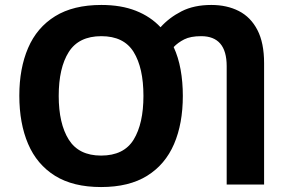

<svg xmlns="http://www.w3.org/2000/svg" viewBox="-20 -745 1171 775"><path d="M718 -358Q718 -246 682.5 -163.5Q647 -81 574 -35.5Q501 10 388 10Q275 10 202 -35.5Q129 -81 93.5 -164Q58 -247 58 -359Q58 -469 93.5 -551.5Q129 -634 202.5 -679.5Q276 -725 389 -725Q469 -725 528.5 -701.5Q588 -678 628 -635Q663 -674 713 -699.5Q763 -725 833 -725Q896 -725 944 -700.5Q992 -676 1019 -624Q1046 -572 1046 -490V0H895V-478Q895 -599 792 -599Q749 -599 723.5 -586Q698 -573 681 -555Q700 -514 709 -464Q718 -414 718 -358ZM217 -358Q217 -246 257.5 -181.5Q298 -117 388 -117Q480 -117 519.5 -181.5Q559 -246 559 -358Q559 -471 519.5 -535Q480 -599 389 -599Q298 -599 257.5 -535Q217 -471 217 -358Z"/></svg>

Font: Noto IKEA Arabic
Style: Bold
Weight: 700
Designer: Monotype Design Team
Foundry: Monotype Imaging Inc.
Version: Version 1.200